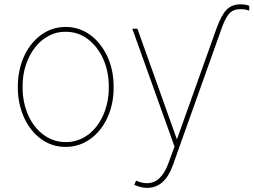

<svg xmlns="http://www.w3.org/2000/svg" viewBox="-20 -681 1195 905"><path d="M63.6 0ZM289.8 11.4Q257.1 11.7 227.5 2Q197.8 -7.8 172.8 -26.3Q147.7 -44.7 127.3 -70.7Q106.9 -96.6 92.9 -128Q78.8 -159.4 71.2 -195.8Q63.6 -232.2 63.9 -271.3Q63.9 -313.6 72.1 -350.7Q80.3 -387.8 94.8 -418.7Q109.4 -449.6 129.6 -474.4Q149.9 -499.3 174.4 -517Q225.9 -554 289.8 -554Q323.5 -554 353 -543.7Q382.5 -533.4 407.1 -515.1Q431.8 -496.8 451.7 -471.2Q471.6 -445.7 485.8 -415.5Q515.6 -351.6 515.6 -271.3Q516 -230.1 508.2 -193.2Q500.4 -156.2 485.6 -124.8Q470.9 -93.4 450.3 -68Q429.7 -42.6 404.3 -24.9Q378.9 -7.1 350 2.3Q321 11.7 289.8 11.4ZM289.8 -11.4Q319.2 -11 345.9 -20.1Q372.5 -29.1 395.2 -46Q418 -62.9 436.1 -86.6Q454.2 -110.4 467 -139.6Q479.8 -168.7 486.5 -202.1Q493.3 -235.4 492.9 -271.3Q492.9 -310 485.6 -343.9Q478.3 -377.8 465 -406.4Q451.7 -435 433.4 -457.9Q415.1 -480.8 393.5 -497.2Q347.7 -531.2 289.8 -531.2Q246.1 -532 208.8 -511.7Q171.5 -491.5 144.2 -456.1Q116.8 -420.8 101.4 -373.2Q85.9 -325.6 86.6 -271.3Q86.3 -233.7 93.4 -199.6Q100.5 -165.5 113.6 -136.5Q126.8 -107.6 145.4 -84.2Q164.1 -60.7 186.6 -44.6Q209.2 -28.4 235.3 -19.7Q261.4 -11 289.8 -11.4ZM674 204.5Q644.9 204.5 612.9 190.3L621.4 170.5Q649.1 182.5 672.6 182.5Q739.3 182.5 773.4 89.5L802.6 9.9L603.7 -545.5H627.8L813.9 -24.1L1000 -545.5Q1022.4 -608 1046.9 -634.2Q1072.1 -660.5 1112.9 -660.5Q1140.6 -660.5 1154.8 -653.4V-630.7Q1138.8 -637.8 1111.5 -637.8Q1079.2 -637.8 1060.4 -616.8Q1041.5 -595.9 1024.1 -545.5L794.7 98Q756.4 204.5 674 204.5Z"/></svg>

Font: Linik Sans Thin
Style: Regular
Weight: 100
Designer: Fonts by Rasmus Andersson / Changes by Cristiano Sobral with parts from Marc Monis
Foundry: rsms
Version: Version 3.020; ttfautohint (v1.6)